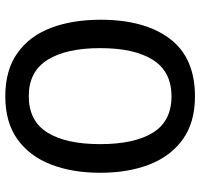

<svg xmlns="http://www.w3.org/2000/svg" viewBox="-36 -796 775 744"><g transform="rotate(90 352.0 -423.5)"><path d="M649 -424Q649 -315 616.5 -232Q584 -149 518.5 -102.5Q453 -56 353 -56Q251 -56 185 -103Q119 -150 87.5 -233Q56 -316 56 -425Q56 -596 129.5 -693.5Q203 -791 353 -791Q453 -791 518.5 -744.5Q584 -698 616.5 -615.5Q649 -533 649 -424ZM166 -424Q166 -292 211.5 -219.5Q257 -147 352 -147Q448 -147 493 -219Q538 -291 538 -424Q538 -556 493.5 -628Q449 -700 353 -700Q257 -700 211.5 -628Q166 -556 166 -424Z"/></g></svg>

Font: Noto Sans Malayalam UI SemiCondensed Medium
Style: Regular
Weight: 500
Width: 4
Designer: Jelle Bosma - Monotype Design Team
Foundry: Monotype Imaging Inc.
Version: Version 2.104; ttfautohint (v1.8.4.7-5d5b)